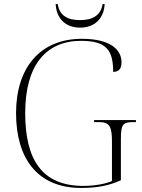

<svg xmlns="http://www.w3.org/2000/svg" viewBox="-20 -915 699 945"><path d="M374 -779C450 -779 492 -828 495 -895H485C476 -840 437 -816 374 -816C310 -816 273 -840 264 -895H254C257 -828 299 -779 374 -779ZM379 10C460 10 519 -2 575 -28V-229C575 -300 583 -314 633 -314H649V-324H443V-314H470C521 -314 531 -288 531 -218V-24C498 -9 442 0 390 0C188 0 104 -128 104 -358C104 -594 206 -714 379 -714C504 -714 537 -668 537 -561C566 -562 578 -577 578 -609C578 -670 524 -724 383 -724C180 -724 59 -585 59 -358C59 -137 163 10 379 10Z"/></svg>

Font: Noto Serif Display ExtraLight
Style: Regular
Weight: 200
Designer: Monotype Design Team
Foundry: Monotype Imaging Inc.
Version: Version 2.009